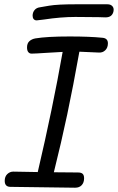

<svg xmlns="http://www.w3.org/2000/svg" viewBox="-20 -879 550 895"><path d="M483 -677Q483 -657 471 -645Q459 -633 441 -634Q411 -636 350 -638Q321 -476 293.5 -346Q266 -216 231 -76L343 -75Q359 -75 365.5 -68.5Q372 -62 372 -48Q372 -28 361 -16Q350 -4 330 -4L27 -8Q2 -9 2 -36Q2 -56 14 -67.5Q26 -79 42 -79L156 -77Q226 -376 272 -637L202 -633Q142 -629 127 -629Q118 -629 112 -636Q106 -643 106 -658Q106 -677 117 -687Q128 -697 145 -700Q199 -709 304 -709Q398 -709 457 -703Q483 -701 483 -677ZM132 -806Q132 -821 141 -832Q150 -843 166 -845Q171 -846 209.5 -852.5Q248 -859 333 -859H481Q496 -859 504 -850Q512 -841 509 -826Q503 -798 472 -798Q454 -798 440 -799L331 -800Q264 -800 185 -788Q153 -784 151 -784Q142 -784 137 -790Q132 -796 132 -806Z"/></svg>

Font: Mali
Style: Italic
Weight: 400
Italic angle: -10°
Version: Version 1.000; ttfautohint (v1.6)